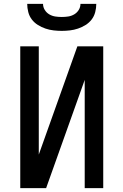

<svg xmlns="http://www.w3.org/2000/svg" viewBox="-20 -975 640 995"><path d="M85 0V-735H181V-174L381 -735H515V0H419V-561L219 0ZM300 -815Q279 -815 257.5 -817.5Q236 -820 215.5 -827Q195 -834 176.5 -845.5Q158 -857 145 -874Q132 -891 126.5 -912.5Q121 -934 121 -955H203Q203 -938 212 -923.5Q221 -909 235.5 -900.5Q250 -892 266.5 -889.5Q283 -887 300 -887Q317 -887 333.5 -889.5Q350 -892 364.5 -900.5Q379 -909 388 -923.5Q397 -938 397 -955H479Q479 -934 473.5 -912.5Q468 -891 455 -874Q442 -857 423.5 -845.5Q405 -834 384.5 -827Q364 -820 342.5 -817.5Q321 -815 300 -815Z"/></svg>

Font: Iosevka Fixed Curly Md Ex
Style: Regular
Weight: 500
Width: 7
Monospace: yes
Designer: Belleve Invis
Foundry: Belleve Invis
Version: Version 30.1.2